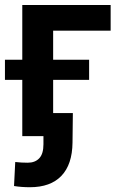

<svg xmlns="http://www.w3.org/2000/svg" viewBox="-28 -556 492 784"><path d="M423.8 -535.6V-430.7H189V0H63V-535.6ZM-7.8 -230V-312H335.9V-230ZM94.2 208.5Q77.1 208.5 61 207.3Q44.9 206.1 29.3 203.6L34.2 105.5Q45.9 106.9 59.6 107.7Q73.2 108.4 85.4 108.4Q115.2 108.4 132.3 90.3Q149.4 72.3 149.4 33.2V0H103.5V-94.2H269.5L268.1 26.4Q267.1 115.7 222.7 162.1Q178.2 208.5 94.2 208.5Z"/></svg>

Font: Inter 20pt SemiBold
Style: Regular
Weight: 600
Version: Version 4.001;git-66647c0bb